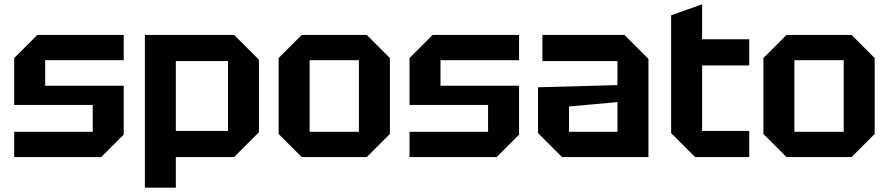

<svg xmlns="http://www.w3.org/2000/svg" viewBox="-20 -720 4074 880"><path d="M45 0V-116H405V-239H45V-454L151 -560H547V-444H187V-327H547V-103L444 0Z M644 140V-560H1053L1167 -446V-114L1053 0H786V140ZM1025 -440H786V-120H1025Z M1257 -106V-454L1363 -560H1661L1767 -454V-106L1661 0H1363ZM1399 -116H1625V-444H1399Z M1857 0V-116H2217V-239H1857V-454L1963 -560H2359V-444H1999V-327H2359V-103L2256 0Z M2446 -110V-320L2810 -330V-440H2466V-560H2842L2952 -450V0H2556ZM2588 -232V-116H2810V-252Z M3056 -650 3198 -700V-540H3414V-420H3198V-120H3414V0H3166L3056 -110Z M3479 -106V-454L3585 -560H3883L3989 -454V-106L3883 0H3585ZM3621 -116H3847V-444H3621Z"/></svg>

Font: Tektur SemiBold
Style: Regular
Weight: 600
Designer: Adam Jagosz
Foundry: Adam Jagosz
Version: Version 1.005;gftools[0.9.30]